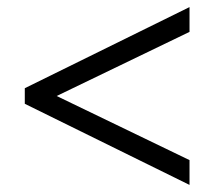

<svg xmlns="http://www.w3.org/2000/svg" viewBox="-20 -603 609 542"><path d="M50 -310V-354L515 -583V-513L140 -332L515 -151V-81Z"/></svg>

Font: Libra Serif Modern
Style: Bold
Weight: 700
Designer: Stefan Peev, Context Ltd
Foundry: Ascender Corporation
Version: Version 1.000